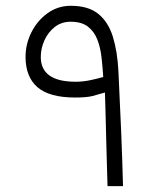

<svg xmlns="http://www.w3.org/2000/svg" viewBox="-20 -633 541 653"><path d="M66.9 -439.5Q66.9 -483.4 86.9 -523.2Q106.9 -563 141.8 -588.1Q176.8 -613.3 220.7 -613.3Q280.3 -613.3 314.2 -585.9Q348.1 -558.6 363.8 -508.3Q379.4 -458 382.8 -389.6Q388.2 -281.2 392.1 -185.8Q396 -90.3 398.4 0H345.7Q344.7 -32.2 343.5 -75.7Q342.3 -119.1 341.1 -164.8Q339.8 -210.4 338.9 -251Q337.9 -291.5 336.9 -318.4Q315.9 -312 295.4 -306.6Q274.9 -301.3 235.8 -301.3Q147.9 -301.3 107.4 -336.4Q66.9 -371.6 66.9 -439.5ZM220.2 -559.1Q189 -559.1 166 -541Q143.1 -522.9 130.9 -495.4Q118.7 -467.8 118.7 -439.5Q118.7 -355 237.3 -355Q263.2 -355 288.6 -360.6Q314 -366.2 331.1 -371.1Q329.1 -403.8 325.4 -437Q321.8 -470.2 311.3 -497.8Q300.8 -525.4 279.3 -542.2Q257.8 -559.1 220.2 -559.1Z"/></svg>

Font: Vazir Thin FD
Style: Thin-FD
Weight: 100
Designer: Saber Rastikerdar
Foundry: Saber Rastikerdar
Version: Version 30.0.0